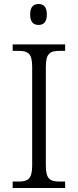

<svg xmlns="http://www.w3.org/2000/svg" viewBox="-20 -935 388 955"><path d="M172 -811C195 -811 213 -823 213 -863C213 -903 195 -915 172 -915C148 -915 130 -903 130 -863C130 -823 148 -811 172 -811ZM43 0H304V-32H278C231 -32 208 -42 208 -111V-603C208 -672 231 -682 278 -682H304V-714H43V-682H70C117 -682 140 -672 140 -603V-111C140 -42 117 -32 70 -32H43Z"/></svg>

Font: Noto Serif Bengali Light
Style: Regular
Weight: 300
Designer: Juan Bruce, Universal Thirst, Indian Type Foundry and the Monotype Design Team.
Foundry: Monotype Imaging Inc.
Version: Version 2.003